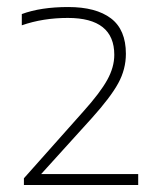

<svg xmlns="http://www.w3.org/2000/svg" viewBox="-20 -458 449 546"><path d="M48 68V49L217 -141Q265 -194.5 285 -230.8Q305 -267 305 -302Q305 -407 173 -407Q102 -407 42 -386V-418Q96 -438 174 -438Q253 -438 295.5 -405.8Q338 -373.5 338 -305Q338 -261 316.2 -221.2Q294.5 -181.5 241 -122L97 37H373V68Z"/></svg>

Font: Encode Sans Expanded Thin
Style: Regular
Weight: 100
Width: 7
Designer: Multiple Designers
Foundry: Impallari Type
Version: Version 3.000; ttfautohint (v1.8.3) -l 8 -r 50 -G 200 -x 14 